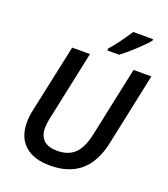

<svg xmlns="http://www.w3.org/2000/svg" viewBox="-166 -1047 1024 1173"><g transform="rotate(20 346.5 -460.5)"><path d="M692.9 -713.9 594.2 -247.1Q566.9 -116.7 492.7 -53.5Q418.5 9.8 295.9 9.8Q189.9 9.8 132.1 -42Q74.2 -93.8 74.2 -190.9Q74.2 -231.4 84 -273.9L178.2 -713.9H293.9L200.2 -272Q189.9 -229 189.9 -194.8Q189.9 -145 219 -117.4Q248 -89.8 307.1 -89.8Q377.9 -89.8 419.4 -129.2Q460.9 -168.5 480 -256.8L577.1 -713.9ZM386.2 -783.2Q433.6 -835.9 496.1 -931.2H625V-921.9Q598.6 -889.6 547.9 -843Q497.1 -796.4 462.4 -771H386.2Z"/></g></svg>

Font: TypoPRO Open Sans
Style: Italic
Weight: 600
Italic angle: -12°
Foundry: Ascender Corporation
Version: Version 1.10